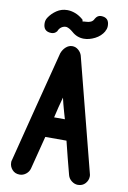

<svg xmlns="http://www.w3.org/2000/svg" viewBox="-100 -985 700 1053"><g transform="rotate(10 249.5 -459.0)"><path d="M281 -878Q281 -879 287.5 -880Q294 -881 302 -881Q314 -881 326 -886.5Q338 -892 344 -906Q356 -926 375 -926Q421 -926 421 -879Q421 -871 419 -863.5Q417 -856 412 -848H413Q396 -819 364.5 -803Q333 -787 303 -787Q265 -787 236 -813Q215 -831 199 -834Q184 -835 171.5 -826.5Q159 -818 153 -802Q141 -787 123 -787Q77 -787 77 -834Q77 -842 79 -849.5Q81 -857 86 -865Q102 -890 128.5 -908Q155 -926 188 -926Q209 -926 232 -917.5Q255 -909 278 -889ZM465 -63Q466 -60 466.5 -57Q467 -54 467 -49Q467 -27 451.5 -9.5Q436 8 410 8Q392 8 375.5 -4.5Q359 -17 354 -36L330 -128L307 -220H189Q178 -174 165.5 -128Q153 -82 142 -36Q137 -17 121 -4.5Q105 8 86 8Q60 8 44.5 -9.5Q29 -27 29 -49V-54Q29 -58 31 -63L110 -374L190 -686Q198 -708 214 -722Q230 -736 249 -736Q268 -736 283 -723Q298 -710 303 -693ZM278 -334 269 -365 262 -390Q259 -402 255 -416L247 -449Q239 -420 232 -393L218 -334Z"/></g></svg>

Font: VDS
Style: Bold
Weight: 700
Designer: artmaker
Foundry: artmaker
Version: Version 1.000 2009 initial release